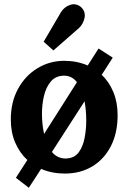

<svg xmlns="http://www.w3.org/2000/svg" viewBox="-20 -803 606 906"><path d="M116 83 55 36 109 -48Q73 -81 52 -129.5Q31 -178 31 -239Q31 -322 65.5 -384.5Q100 -447 157.5 -481.5Q215 -516 283 -516Q343 -516 394 -494L445 -574L512 -531L460 -450Q495 -417 515 -368.5Q535 -320 535 -259Q535 -175 503 -113Q471 -51 415 -17.5Q359 16 286 16Q225 16 174 -6ZM178 -266Q178 -242 180.5 -218Q183 -194 188 -171L343 -415Q332 -430 316.5 -438Q301 -446 281 -446Q242 -445 219.5 -418Q197 -391 187.5 -350.5Q178 -310 178 -266ZM290 -55Q330 -56 350.5 -83Q371 -110 379 -151Q387 -192 387 -234Q387 -257 385 -280Q383 -303 379 -325L225 -86Q237 -71 253.5 -63Q270 -55 290 -55ZM232 -565 186 -606 268 -746Q284 -771 311 -780Q338 -789 362 -770Q385 -748 379 -719Q373 -690 353 -671Z"/></svg>

Font: Lora
Style: Bold
Weight: 700
Designer: Olga Karpushina, Alexei Vanyashin (Cyrillic)
Foundry: Cyreal
Version: Version 3.006; ttfautohint (v1.8.4.7-5d5b);gftools[0.9.30]